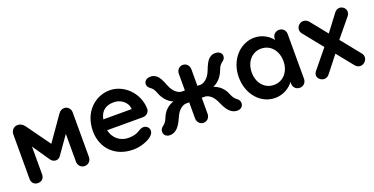

<svg xmlns="http://www.w3.org/2000/svg" viewBox="-24 -1102 3251 1668"><g transform="rotate(-20 1601.5 -267.5)"><path d="M185 -58V-316L294 -157C305 -141 323 -132 341 -132C358 -132 373 -140 384 -156L499 -319V-62C499 -27 525 0 559 0C593 0 619 -27 619 -62V-476C619 -509 591 -535 563 -535C539 -535 521 -524 508 -505L351 -281L193 -501C177 -523 155 -535 130 -535C95 -535 69 -506 69 -471V-58C69 -24 92 0 127 0C162 0 185 -24 185 -58Z M1175 -44C1194 -59 1203 -77 1203 -94C1203 -120 1181 -144 1152 -144C1141 -144 1130 -141 1118 -135C1096 -123 1072 -100 999 -100C930 -100 864 -144 847 -226H1177C1209 -226 1236 -248 1238 -280C1238 -424 1120 -545 985 -545C853 -545 728 -439 728 -260C728 -106 834 10 1005 10C1071 10 1140 -15 1175 -44ZM985 -435C1047 -435 1105 -390 1110 -333V-326H848C864 -409 918 -435 985 -435Z M1402 -17C1426 -34 1446 -61 1472 -121C1498 -182 1539 -210 1574 -210H1600V-62C1600 -27 1625 0 1658 0C1691 0 1716 -27 1716 -62V-210H1742C1777 -210 1818 -182 1844 -121C1870 -61 1890 -34 1914 -17C1934 -3 1952 1 1970 1C2002 1 2025 -19 2025 -48C2025 -69 2016 -83 1999 -95C1980 -109 1968 -125 1956 -155C1934 -212 1895 -247 1843 -265C1893 -286 1928 -327 1949 -384C1961 -417 1976 -432 1990 -442C2007 -454 2017 -466 2017 -488C2017 -514 1993 -535 1959 -535C1941 -535 1925 -533 1903 -516C1882 -500 1865 -468 1843 -411C1820 -351 1776 -320 1744 -320H1716V-473C1716 -508 1691 -535 1658 -535C1625 -535 1600 -508 1600 -473V-320H1572C1540 -320 1496 -351 1473 -411C1451 -468 1434 -500 1413 -516C1391 -533 1375 -535 1357 -535C1323 -535 1299 -514 1299 -488C1299 -466 1309 -454 1326 -442C1340 -432 1355 -417 1367 -384C1388 -327 1423 -286 1473 -264C1421 -247 1382 -211 1360 -155C1348 -125 1336 -109 1317 -95C1300 -83 1291 -69 1291 -48C1291 -19 1314 1 1346 1C1364 1 1382 -3 1402 -17Z M2487 -61C2487 -26 2512 0 2547 0C2582 0 2607 -26 2607 -61V-474C2607 -510 2582 -535 2547 -535C2512 -535 2487 -509 2487 -474V-464C2452 -509 2392 -545 2322 -545C2189 -545 2079 -426 2079 -267C2079 -107 2185 10 2317 10C2389 10 2454 -28 2487 -76ZM2199 -267C2199 -362 2258 -435 2345 -435C2433 -435 2492 -362 2492 -267C2492 -172 2433 -100 2345 -100C2258 -100 2199 -172 2199 -267Z M2711 -475C2711 -463 2715 -450 2724 -439L2868 -260L2729 -90C2719 -78 2714 -65 2714 -52C2714 -23 2746 1 2773 1C2791 1 2809 -8 2821 -24L2938 -173L3058 -24C3071 -7 3088 2 3107 2C3137 2 3168 -25 3168 -59C3168 -71 3164 -84 3155 -95L3011 -274L3149 -442C3159 -454 3163 -468 3163 -481C3163 -509 3138 -535 3106 -535C3087 -535 3071 -526 3058 -508L2944 -357L2821 -510C2808 -526 2790 -535 2772 -535C2740 -535 2711 -509 2711 -475Z"/></g></svg>

Font: Hotpoint
Style: Bold
Weight: 700
Designer: Andrew Paglinawan, Luciano Perondi, Riccardo Olocco
Foundry: CAST Cooperativa Anonima Servizi Tipografici
Version: Version 1.000;PS 2.1;hotconv 16.6.51;makeotf.lib2.5.65220